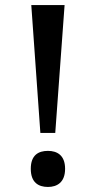

<svg xmlns="http://www.w3.org/2000/svg" viewBox="-20 -734 380 761"><path d="M140 -207H199L236 -714H104ZM170 7C206 7 238 -11 238 -65C238 -119 206 -136 170 -136C132 -136 102 -119 102 -65C102 -11 132 7 170 7Z"/></svg>

Font: Noto Serif Georgian Medium
Style: Regular
Weight: 500
Designer: Monotype Design Team, Akaki Razmadze
Foundry: Google LLC
Version: Version 2.003